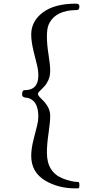

<svg xmlns="http://www.w3.org/2000/svg" viewBox="-20 -858 557 1052"><path d="M409 139Q415 139 415 156.5Q415 174 409 174H392Q302 174 232 134Q151 88 151 -4Q151 -43 164 -94Q177 -145 183.5 -171Q190 -197 190 -219Q190 -319 115 -324Q101 -328 101 -340Q101 -364 115 -364Q190 -364 190 -444Q190 -472 183.5 -498.5Q177 -525 164 -577.5Q151 -630 151 -669Q151 -742 215 -790Q279 -838 397 -838Q415 -838 415 -823Q415 -803 402 -803Q283 -803 247 -724Q237 -702 237 -658Q237 -614 246 -558Q255 -502 255 -471Q255 -440 244.5 -418Q234 -396 224 -386Q216 -377 209.5 -370.5Q203 -364 195.5 -357Q188 -350 188 -343Q188 -335 202.5 -321Q217 -307 224 -299Q255 -262 255 -225Q255 -188 246 -128Q237 -68 237 -21Q237 85 324 120Q373 139 409 139Z"/></svg>

Font: Cardo
Style: Regular
Weight: 400
Designer: David J. Perry
Foundry: David J. Perry
Version: Version 1.0451